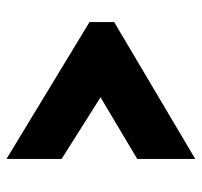

<svg xmlns="http://www.w3.org/2000/svg" viewBox="-35 -554 622 592"><g transform="rotate(-90 276.0 -258.0)"><path d="M504 -217 82 33V-146L272 -259L82 -379V-549L504 -293Z"/></g></svg>

Font: Raleway-v4020 ExtraBold
Style: Italic
Weight: 800
Italic angle: -12°
Designer: Matt McInerney, Pablo Impallari, Rodrigo Fuenzalida
Foundry: Matt McInerney, Pablo Impallari, Rodrigo Fuenzalida
Version: Version 4.020;PS 004.020;hotconv 1.0.88;makeotf.lib2.5.64775